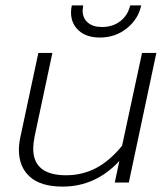

<svg xmlns="http://www.w3.org/2000/svg" viewBox="-20 -676 622 711"><path d="M243 -630Q243 -643 246 -656H288Q286 -642 286 -637Q286 -609 305 -592.5Q324 -576 358 -576Q398 -576 426 -598Q454 -620 462 -656H503Q492 -605 449.5 -571Q407 -537 350 -537Q300 -537 271.5 -563Q243 -589 243 -630ZM50 -121Q50 -144 56 -171L122 -480H174L108 -170Q103 -143 103 -126Q103 -27 225 -27Q284 -27 334.5 -53Q385 -79 432 -136L506 -480H559L457 0H405L422 -80Q334 15 212 15Q131 15 90.5 -21.5Q50 -58 50 -121Z"/></svg>

Font: Prompt ExtraLight
Style: Italic
Weight: 275
Italic angle: -12°
Designer: Katatrad Team
Foundry: CadsonDemak
Version: Version 1.000